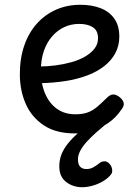

<svg xmlns="http://www.w3.org/2000/svg" viewBox="-20 -539 566 803"><path d="M293 19Q214 19 163 -15Q112 -49 87.5 -105Q63 -161 63 -228Q63 -295 81.5 -348.5Q100 -402 134 -440Q168 -478 214.5 -498.5Q261 -519 316 -519Q365 -519 401.5 -504.5Q438 -490 458.5 -460.5Q479 -431 479 -386Q479 -348 462.5 -317Q446 -286 416 -262.5Q386 -239 345 -223.5Q304 -208 253 -200Q202 -192 145 -191V-261Q178 -261 212.5 -265.5Q247 -270 279 -279Q311 -288 336 -302.5Q361 -317 375.5 -336Q390 -355 390 -379Q390 -411 368.5 -425Q347 -439 311 -439Q278 -439 249.5 -426Q221 -413 198.5 -387.5Q176 -362 163.5 -326Q151 -290 151 -244Q151 -189 168.5 -148Q186 -107 218 -84Q250 -61 295 -61Q325 -61 346 -68.5Q367 -76 385.5 -91.5Q404 -107 426 -129Q441 -144 453.5 -144Q466 -144 480 -133Q494 -122 497 -109.5Q500 -97 490 -84Q465 -46 431 -23.5Q397 -1 361.5 9Q326 19 293 19ZM324 244Q285 244 256.5 222Q228 200 228 157Q228 130 237 107Q246 84 263.5 62Q281 40 306.5 17Q332 -6 366 -32L428 -33V-24Q405 -5 383.5 14Q362 33 344.5 52Q327 71 316.5 90Q306 109 306 128Q306 149 315.5 158.5Q325 168 341 168Q356 168 368 162Q380 156 399 141Q406 136 416 135.5Q426 135 436 144Q446 154 448.5 167Q451 180 446 188Q434 205 412.5 218Q391 231 367.5 237.5Q344 244 324 244Z"/></svg>

Font: Playwrite PT
Style: Regular
Weight: 400
Designer: Veronika Burian, José Scaglione
Foundry: TypeTogether
Version: Version 1.002